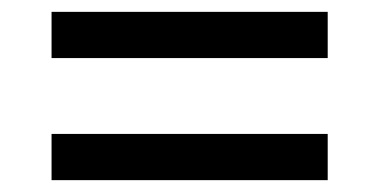

<svg xmlns="http://www.w3.org/2000/svg" viewBox="-20 -468 640 324"><path d="M67 -370V-448H533V-370ZM67 -164V-242H533V-164Z"/></svg>

Font: IBM Plex Sans Devanagari Text
Style: Regular
Weight: 450
Designer: Mike Abbink, Paul van der Laan, Pieter van Rosmalen, Erin McLaughlin
Foundry: Bold Monday
Version: Version 1.1